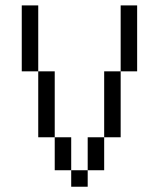

<svg xmlns="http://www.w3.org/2000/svg" viewBox="-20 -708 602 728"><path d="M125 -687.5V-437.5H62.5V-687.5ZM125 -437.5H187.5V-187.5H125ZM187.5 -187.5H250V-62.5H187.5ZM250 -62.5H312.5V0H250ZM312.5 -187.5H375V-62.5H312.5ZM375 -437.5H437.5V-187.5H375ZM437.5 -687.5H500V-437.5H437.5Z"/></svg>

Font: 寒蝉点阵体 16px
Style: Regular
Weight: 400
Designer: Designed by Warren2060
Foundry: ChillType
Version: Version 1.000